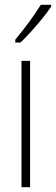

<svg xmlns="http://www.w3.org/2000/svg" viewBox="-20 -784 234 804"><path d="M106 0H70V-529H106ZM194 -756Q178 -732 155.5 -704.5Q133 -677 109 -650.5Q85 -624 66 -606H44V-618Q77 -658 102 -692Q127 -726 151 -764H194Z"/></svg>

Font: Noto Sans Tamil ExtraCondensed ExtraLight
Style: Regular
Weight: 200
Width: 2
Designer: Jelle Bosma - Monotype Design Team
Foundry: Monotype Imaging Inc.
Version: Version 2.004; ttfautohint (v1.8.4.7-5d5b)